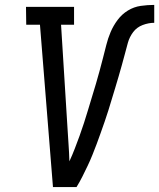

<svg xmlns="http://www.w3.org/2000/svg" viewBox="-20 -763 649 783"><path d="M196 0 143 -662H87L86 -735H282V-662H229L255 -245Q257 -210 259.5 -175Q262 -140 263 -105Q275 -131 285 -157Q295 -183 304.5 -209Q314 -235 322.5 -261.5Q331 -288 339 -314.5Q347 -341 355 -367.5Q363 -394 371 -420.5Q379 -447 386 -473.5Q393 -500 400 -526.5Q407 -553 413.5 -579.5Q420 -606 431 -632Q442 -658 459.5 -681.5Q477 -705 501.5 -720Q526 -735 554 -739Q582 -743 609 -743V-670Q586 -670 562 -661Q538 -652 523 -632Q508 -612 501.5 -588.5Q495 -565 489 -542Q483 -519 476.5 -496Q470 -473 463.5 -450.5Q457 -428 450 -405Q443 -382 436 -359Q429 -336 422 -313Q415 -290 407 -267.5Q399 -245 391 -222Q383 -199 374.5 -176.5Q366 -154 357 -131.5Q348 -109 337.5 -87Q327 -65 316 -43Q305 -21 292 0Z"/></svg>

Font: Iosevka Plex Etoile
Style: Italic
Weight: 400
Italic angle: -9°
Designer: Belleve Invis
Foundry: Belleve Invis
Version: Version 25.1.1; ttfautohint (v1.8.4)